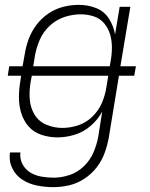

<svg xmlns="http://www.w3.org/2000/svg" viewBox="-20 -558 616 791"><path d="M200 213Q232 213 264.5 205.5Q297 198 326.5 179Q356 160 377.5 132.5Q399 105 410.5 73.5Q422 42 428 10L470 -246H533L540 -285H476L517 -530H473L454 -416Q448 -451 429 -481Q410 -511 376.5 -524.5Q343 -538 305 -538Q273 -538 241 -530Q209 -522 180.5 -503Q152 -484 131 -456.5Q110 -429 98.5 -398Q87 -367 82 -335L73 -285H18L12 -246H67L64 -225Q58 -191 58 -157Q58 -123 67.5 -92Q77 -61 98 -37Q119 -13 151 -2.5Q183 8 217 8Q252 8 288 -3Q324 -14 353.5 -39.5Q383 -65 401 -98L385 4Q379 37 365.5 69Q352 101 326 126.5Q300 152 266.5 163Q233 174 201 174Q175 174 150 169.5Q125 165 104.5 152.5Q84 140 72.5 118Q61 96 64 70H21Q16 105 30.5 135Q45 165 72.5 182.5Q100 200 133 206.5Q166 213 200 213ZM432 -285H117L124 -329Q130 -362 144 -394.5Q158 -427 185 -452Q212 -477 245.5 -488Q279 -499 313 -499Q341 -499 366.5 -490.5Q392 -482 409 -462Q426 -442 433.5 -416.5Q441 -391 441 -363Q441 -335 436 -307ZM237 -31Q202 -31 170.5 -44.5Q139 -58 122 -86.5Q105 -115 102.5 -149.5Q100 -184 106 -219L111 -246H426L418 -197Q413 -165 399.5 -133.5Q386 -102 360 -77Q334 -52 301.5 -41.5Q269 -31 237 -31Z"/></svg>

Font: Iosevka Sparkle XLtObl
Style: Regular
Weight: 200
Italic angle: -9°
Designer: Belleve Invis
Foundry: Belleve Invis
Version: Version 4.5.0; ttfautohint (v1.8.3)